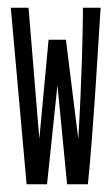

<svg xmlns="http://www.w3.org/2000/svg" viewBox="-20 -477 290 498"><path d="M49 1H102L129 -256L154 1H208C223 -151 231 -302 241 -457H195V-442C195 -404 192 -262 183 -117L151 -374H106L82 -117L54 -457H8Z"/></svg>

Font: Inconsolata UltraCondensed Thin
Style: Regular
Weight: 100
Width: 1
Monospace: yes
Designer: Raph Levien, Cyreal, Brenton Simpson
Foundry: Raph Levien, Cyreal, Google
Version: Version 3.100